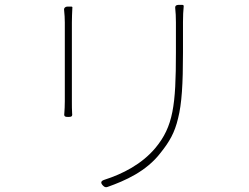

<svg xmlns="http://www.w3.org/2000/svg" viewBox="-20 -752 1020 788"><path d="M711 -267C726 -326 731 -407 731 -537C731 -563 731 -633 731 -661C731 -685 732 -708 734 -727C734 -730 732 -732 728 -732H715H712C703 -732 698 -727 699 -720C701 -702 702 -682 702 -661C702 -634 702 -563 702 -536C702 -320 691 -233 618 -145C562 -78 483 -38 408 -14C393 -9 392 -1 403 10C409 16 414 18 422 15C492 -10 581 -48 640 -126C675 -170 697 -207 711 -267ZM246 -503C246 -427 246 -350 246 -336C246 -317 245 -300 244 -287C242 -274 247 -272 260 -272C273 -272 278 -274 276 -287C275 -301 275 -319 275 -336C275 -364 275 -644 275 -660C275 -674 276 -705 277 -721C278 -723 276 -725 272 -725H260H257C248 -725 242 -719 243 -712C245 -696 246 -672 246 -660C246 -652 246 -578 246 -503Z"/></svg>

Font: GenSenRounded2 TW EL
Style: Regular
Weight: 250
Version: Version 2.100;PS 2.1;hotconv 16.6.51;makeotf.lib2.5.65220 DE